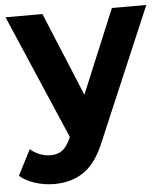

<svg xmlns="http://www.w3.org/2000/svg" viewBox="-55 -585 721 834"><g transform="rotate(-5 306.0 -168.0)"><path d="M614 -538 371 33Q334 126 279.5 164Q225 202 148 202Q106 202 65 189Q24 176 -2 153L55 42Q73 58 96.5 67Q120 76 143 76Q175 76 195 60.5Q215 45 231 9L233 4L0 -538H161L312 -173L464 -538Z"/></g></svg>

Font: Montserrat-Bold
Style: Bold
Weight: 700
Version: Version 7.200